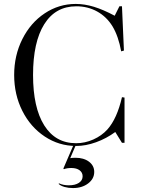

<svg xmlns="http://www.w3.org/2000/svg" viewBox="-20 -726 716 976"><path d="M367 2Q262 2 205 -88.5Q148 -179 148 -345Q148 -512 205 -603Q262 -694 368 -694Q426 -694 474 -667.5Q522 -641 552 -592Q582 -542 596 -465L610 -469L600 -694H587L563 -646Q505 -677 457.5 -691.5Q410 -706 365 -706Q279 -706 207 -658Q135 -610 93.5 -527Q52 -444 52 -345Q52 -245 93.5 -162.5Q135 -80 207.5 -32Q280 16 367 16Q416 16 468.5 -3Q521 -22 566 -55L600 0H613V-230L600 -232Q575 -123 526 -68Q497 -36 454.5 -17Q412 2 367 2ZM351 230Q397 230 428 206.5Q459 183 459 148Q459 116 432.5 96Q406 76 364 76Q346 76 337 78L369 3H357L302 131L305 134Q320 128 343 128Q369 128 384.5 139.5Q400 151 400 170Q400 191 381 203.5Q362 216 330 216Q302 216 280 206L278 209Q289 219 308.5 224.5Q328 230 351 230Z"/></svg>

Font: Libre Caslon Display
Style: Regular
Weight: 400
Designer: Pablo Impallari, Rodrigo Fuenzalida
Foundry: Pablo Impallari, Rodrigo Fuenzalida
Version: Version 1.100; ttfautohint (v1.6) -l 8 -r 50 -G 200 -x 14 -D